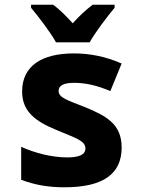

<svg xmlns="http://www.w3.org/2000/svg" viewBox="-20 -786 603 816"><path d="M218 -606H361C385 -649 436 -716 467 -753V-766H374C346 -745 320 -721 289 -687C259 -720 233 -746 206 -766H112V-753C143 -716 196 -647 218 -606ZM254 10C419 10 497 -47 497 -159C497 -257 435 -292 343 -330C268 -360 229 -370 229 -400C229 -423 252 -434 295 -434C343 -434 392 -423 449 -399L497 -516C429 -546 361 -559 294 -559C159 -559 74 -507 74 -397C74 -312 131 -270 219 -234C302 -199 343 -188 343 -155C343 -129 317 -117 266 -117C200 -117 127 -136 70 -162V-22C130 1 189 10 254 10Z"/></svg>

Font: Noto Sans Mono SemiCondensed ExtraBold
Style: Regular
Weight: 800
Width: 4
Designer: Monotype Design Team
Foundry: Monotype Imaging Inc.
Version: Version 2.014